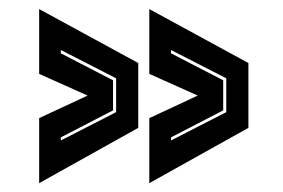

<svg xmlns="http://www.w3.org/2000/svg" viewBox="-20 -522 640 434"><path d="M68.5 -108V-255L178 -306L68.5 -355V-501.5L292.5 -379.5V-233ZM317.5 -108V-255L427 -306L317.5 -355V-501.5L541.5 -379.5V-233ZM117.5 -204.5 242.5 -268.5V-345L117.5 -409V-401.5L235.5 -340.5V-272.5L117.5 -211.5ZM366.5 -204.5 491.5 -268.5V-345L366.5 -409V-401.5L484.5 -340.5V-272.5L366.5 -211.5Z"/></svg>

Font: Tourney Expanded ExtraBold
Style: Regular
Weight: 800
Width: 7
Designer: Tyler Finck
Foundry: Etcetera Type Co
Version: Version 1.010; ttfautohint (v1.8.3)